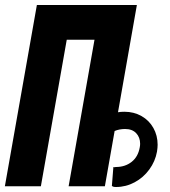

<svg xmlns="http://www.w3.org/2000/svg" viewBox="-60 -745 680 768"><path d="M87.5 -725H487.5L412 -296Q422.5 -298 437.5 -298Q475.5 -298 506 -280.8Q536.5 -263.5 553.5 -233.2Q570.5 -203 570.5 -166Q570.5 -154.5 568 -138.5Q561 -99.5 537.2 -67Q513.5 -34.5 478.5 -15.8Q443.5 3 404.5 3Q396.5 3 393.8 2Q391 1 387.5 -1L393.5 -77L397 -76L403.5 -77Q440.5 -77 466.5 -97.5Q492.5 -118 499 -155.5Q500.5 -163 500.5 -170Q500.5 -195.5 484.8 -212.2Q469 -229 440.5 -229Q417.5 -229 398.5 -221L359.5 0H214.5L318 -586H207L103.5 0H-40.5Z"/></svg>

Font: JuliaMono
Style: Bold Italic
Weight: 700
Italic angle: -9°
Monospace: yes
Designer: cormullion
Foundry: corm
Version: Version 0.057; ttfautohint (v1.8.4)